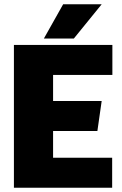

<svg xmlns="http://www.w3.org/2000/svg" viewBox="-20 -877 568 897"><path d="M45 -667H505V-527H228V-405H455L435 -265H228V-140H504V0H45ZM455 -857 325 -697H185L275 -857Z"/></svg>

Font: Epunda Sans Black
Style: Regular
Weight: 900
Designer: Simon Atzbach
Foundry: typofactur
Version: Version 2.204; ttfautohint (v1.8.4.7-5d5b)